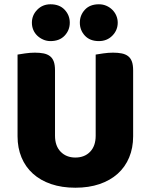

<svg xmlns="http://www.w3.org/2000/svg" viewBox="-20 -861 704 897"><path d="M602 -224Q602 -170 583.5 -125.5Q565 -81 530 -49.5Q495 -18 445 -1Q395 16 332 16Q269 16 219 -1Q169 -18 134 -49.5Q99 -81 80.5 -125.5Q62 -170 62 -224V-606Q73 -608 97 -611.5Q121 -615 143 -615Q166 -615 183.5 -611.5Q201 -608 213 -599Q225 -590 231 -574Q237 -558 237 -532V-227Q237 -179 263.5 -152Q290 -125 332 -125Q375 -125 401 -152Q427 -179 427 -227V-606Q438 -608 462 -611.5Q486 -615 508 -615Q531 -615 548.5 -611.5Q566 -608 578 -599Q590 -590 596 -574Q602 -558 602 -532ZM129 -755Q129 -790 154 -815.5Q179 -841 216 -841Q258 -841 282 -815.5Q306 -790 306 -755Q306 -720 282 -694.5Q258 -669 216 -669Q198 -669 182 -676Q166 -683 154 -694.5Q142 -706 135.5 -721.5Q129 -737 129 -755ZM353 -755Q353 -790 376.5 -815.5Q400 -841 442 -841Q461 -841 477 -834Q493 -827 505 -815Q517 -803 523.5 -787.5Q530 -772 530 -755Q530 -720 505 -694.5Q480 -669 442 -669Q400 -669 376.5 -694.5Q353 -720 353 -755Z"/></svg>

Font: Baloo Tamma
Style: Regular
Weight: 400
Designer: Divya Kowshik and Ek Type
Foundry: Ek Type
Version: Version 1.007;PS 1.000;hotconv 1.0.88;makeotf.lib2.5.647800